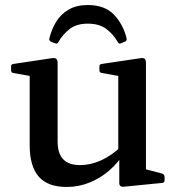

<svg xmlns="http://www.w3.org/2000/svg" viewBox="-20 -733 705 763"><path d="M329 -713Q397 -713 433.5 -674Q470 -635 483 -581Q485 -571 477 -568L461 -561Q452 -557 448 -566Q431 -596 403 -617.5Q375 -639 329 -639Q284 -639 256.5 -617.5Q229 -596 212 -566Q208 -557 199 -561L183 -567Q174 -572 176 -580Q185 -617 203.5 -647Q222 -677 253 -695Q284 -713 329 -713ZM560 -162V-32L541 -65L625 -43Q634 -39 634 -30V-16Q634 -7 624 -6L472 9Q464 10 459 6.5Q454 3 454 -5V-121L450 -131V-162ZM245 10Q170 10 134 -31Q98 -72 98 -156V-315H209V-170Q209 -77 297 -77Q384 -77 464 -153L474 -126Q451 -88 416 -57Q381 -26 337 -8Q293 10 245 10ZM450 -162V-315H560V-162ZM98 -315V-462L116 -428L33 -443Q24 -444 24 -454V-469Q24 -478 34 -479L181 -501Q196 -504 202.5 -500Q209 -496 209 -483V-315ZM450 -315V-462L468 -428L385 -443Q375 -444 375 -454V-469Q375 -478 385 -479L533 -501Q548 -504 554 -500Q560 -496 560 -483V-315Z"/></svg>

Font: Hahmlet Medium
Style: Regular
Weight: 500
Version: Version 1.002